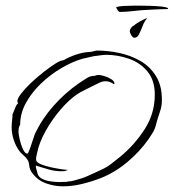

<svg xmlns="http://www.w3.org/2000/svg" viewBox="-20 -642 612 676"><path d="M202 14Q171 14 142 3.5Q113 -7 94 -32Q84 -45 83 -59Q82 -73 75 -82Q70 -89 63 -95Q56 -101 50 -108Q36 -126 28.5 -149Q21 -172 21 -194Q21 -205 22.5 -216.5Q24 -228 24 -239Q24 -241 25 -241Q27 -246 33 -261Q39 -276 43 -277V-280Q41 -284 41 -285Q41 -295 54.5 -312.5Q68 -330 89 -350Q110 -370 133 -388Q156 -406 175 -418Q194 -430 204 -430Q222 -441 247 -449.5Q272 -458 294 -459Q296 -459 298.5 -459.5Q301 -460 303 -460Q307 -461 312.5 -462.5Q318 -464 321 -464Q360 -464 400 -455.5Q440 -447 474 -427.5Q508 -408 529 -374.5Q550 -341 550 -291Q550 -269 544.5 -253Q539 -237 533 -217Q531 -210 529 -202Q527 -194 524 -187Q520 -178 514 -169Q508 -160 503 -152Q472 -108 428.5 -71.5Q385 -35 335 -15Q304 -3 269.5 5.5Q235 14 202 14ZM189 -1Q196 -1 203.5 -1.5Q211 -2 218 -2V-3Q230 -3 243 -7Q256 -11 267 -14Q274 -16 288 -22Q302 -28 316.5 -35Q331 -42 338 -45Q356 -53 372 -65.5Q388 -78 403 -90Q453 -131 489 -186.5Q525 -242 525 -309Q525 -359 499.5 -390Q474 -421 434.5 -435Q395 -449 353 -449Q346 -449 339 -448Q332 -447 325 -446Q312 -445 298 -441.5Q284 -438 270 -435Q235 -425 196.5 -402.5Q158 -380 125 -348.5Q92 -317 71.5 -280Q51 -243 51 -203Q47 -197 46 -190.5Q45 -184 45 -178Q45 -172 49 -153Q53 -134 60.5 -117.5Q68 -101 76 -101Q79 -101 84.5 -116Q90 -131 95.5 -148.5Q101 -166 103 -171Q129 -225 169 -270Q209 -315 258 -349Q271 -357 284 -366Q297 -375 313 -375Q319 -378 328 -378Q335 -378 348 -374Q361 -370 372 -363Q383 -356 383 -348Q383 -347 382.5 -346.5Q382 -346 382 -346V-345Q375 -350 367.5 -353Q360 -356 352 -356Q340 -356 328.5 -350Q317 -344 306 -339Q293 -332 279 -325.5Q265 -319 253 -311Q224 -292 193.5 -256.5Q163 -221 140.5 -180.5Q118 -140 111 -105Q110 -100 108.5 -94Q107 -88 107 -83Q107 -76 109 -74Q113 -68 127 -62.5Q141 -57 159.5 -53Q178 -49 194.5 -46.5Q211 -44 218 -44V-43H216Q212 -40 207 -39.5Q202 -39 197 -39Q174 -39 151 -45.5Q128 -52 106 -59V-58Q106 -51 108.5 -44.5Q111 -38 112 -31Q116 -18 130 -11.5Q144 -5 161 -3Q178 -1 189 -1ZM453 -509Q448 -509 442.5 -517.5Q437 -526 437 -533Q437 -538 442 -544.5Q447 -551 452 -552Q456 -557 470 -565Q484 -573 494 -577Q501 -579 497 -576L494 -573L490 -567Q485 -559 480 -545Q475 -532 469 -520.5Q463 -509 453 -509ZM402 -600Q398 -600 394 -606.5Q390 -613 389 -617Q398 -620 415 -621Q432 -622 449.5 -622Q467 -622 477 -622Q486 -622 507 -621.5Q528 -621 547.5 -619Q567 -617 572 -613Q572 -610 569 -610Q550 -610 522.5 -608.5Q495 -607 477 -606Q466 -605 443.5 -602.5Q421 -600 402 -600Z"/></svg>

Font: Qwitcher Grypen
Style: Regular
Weight: 400
Designer: Robert E. Leuschke
Foundry: Robert E. Leuschke
Version: Version 1.100; ttfautohint (v1.8.3)